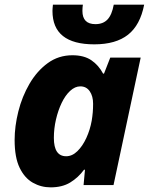

<svg xmlns="http://www.w3.org/2000/svg" viewBox="-20 -797 641 827"><path d="M198 10Q157 10 121.5 -10Q86 -30 64.5 -74.5Q43 -119 43 -194Q43 -253 59 -317Q75 -381 107 -436Q139 -491 185.5 -525Q232 -559 292 -559Q342 -559 373.5 -537.5Q405 -516 424 -480H428L455 -549H586L469 0H340L346 -66H342Q317 -32 282.5 -11Q248 10 198 10ZM265 -124Q291 -124 313.5 -146Q336 -168 352 -203Q368 -238 375 -277Q378 -295 379.5 -312.5Q381 -330 381 -350Q381 -383 366.5 -404Q352 -425 326 -425Q303 -425 282 -405.5Q261 -386 245.5 -353.5Q230 -321 221 -282Q212 -243 212 -203Q212 -124 265 -124ZM386 -606Q206 -606 206 -750Q206 -753 206.5 -761Q207 -769 208 -777H337Q336 -769 335.5 -764Q335 -759 335 -750Q335 -693 391 -693Q424 -693 443 -713Q462 -733 470 -777H601Q584 -689 531.5 -647.5Q479 -606 386 -606Z"/></svg>

Font: Noto Sans ExtraBold
Style: Italic
Weight: 800
Italic angle: -12°
Designer: Monotype Design Team
Foundry: Monotype Imaging Inc.
Version: Version 2.013; ttfautohint (v1.8.4.7-5d5b)